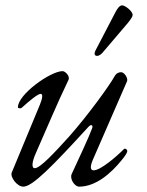

<svg xmlns="http://www.w3.org/2000/svg" viewBox="-20 -684 549 718"><path d="M343 -475C351 -475 360 -482 366 -490L458 -598C470 -613 476 -622 476 -628C476 -643 447 -664 437 -664C427 -664 419 -652 412 -639L337 -495C332 -485 332 -475 343 -475ZM67 14C101 14 173 -59 312 -211C315 -214 318 -216 321 -216C325 -216 328 -212 324 -203C314 -175 276 -93 248 -33C240 -15 259 14 276 14C339 14 396 -37 434 -84C450 -103 456 -114 456 -119C456 -124 451 -128 447 -128C446 -128 445 -128 444 -127C414 -97 356 -47 330 -47C318 -47 316 -60 327 -86L455 -380C460 -391 445 -414 433 -414C425 -414 415 -411 408 -398C391 -367 314 -259 239 -174C183 -112 130 -55 110 -55C96 -55 101 -82 113 -109C153 -199 192 -294 236 -385C243 -399 224 -418 214 -418C169 -418 47 -331 47 -283C47 -280 51 -279 55 -279C57 -279 59 -279 60 -280C89 -306 121 -333 132 -333C142 -333 138 -314 129 -292L24 -39C17 -22 44 14 67 14Z"/></svg>

Font: EB Garamond
Style: Italic
Weight: 400
Italic angle: -17.2°
Designer: Georg Duffner and Octavio Pardo
Foundry: Georg Duffner
Version: Version 1.000;PS 001.000;hotconv 1.0.88;makeotf.lib2.5.64775